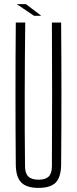

<svg xmlns="http://www.w3.org/2000/svg" viewBox="-20 -910 375 936"><path d="M168 6Q110 6 84 -20Q58 -46 57 -106Q54 -453 57 -800H103Q101 -626 100.5 -450Q100 -274 102 -100Q102 -65 118 -49.5Q134 -34 168 -34Q202 -34 217.5 -49.5Q233 -65 233 -100Q234 -274 234 -450Q234 -626 233 -800H278Q281 -453 278 -106Q277 -46 251.5 -20Q226 6 168 6ZM63 -889V-890H106L179 -835V-833H146Z"/></svg>

Font: Big Shoulders Display Light
Style: Regular
Weight: 300
Designer: Patric King
Foundry: XO Type Co
Version: Version 1.000; ttfautohint (v1.8.2)